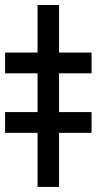

<svg xmlns="http://www.w3.org/2000/svg" viewBox="-64 -739 382 759"><path d="M169.4 -719.2V0H84.5V-719.2ZM-43.9 -449.2V-531.2H297.9V-449.2ZM-43.9 -213.9V-295.9H297.9V-213.9Z"/></svg>

Font: Inter 18pt SemiBold
Style: Regular
Weight: 600
Designer: Rasmus Andersson
Foundry: rsms
Version: Version 4.001;git-66647c0bb